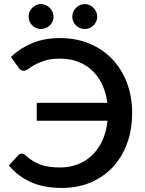

<svg xmlns="http://www.w3.org/2000/svg" viewBox="-20 -915 712 943"><path d="M86.5 -160.5C79.8 -160.5 74.2 -158 69.5 -153L23.5 -102.5C52.8 -67.2 88.7 -39.9 131 -20.8C173.3 -1.6 224.3 8 284 8C336.3 8 383.8 -1.1 426.3 -19.2C468.8 -37.4 505 -62.8 535 -95.2C565 -127.8 588.2 -166.5 604.5 -211.5C620.8 -256.5 629 -306 629 -360C629 -414 620.4 -463.6 603.3 -508.8C586.1 -553.9 561.9 -592.8 530.8 -625.2C499.6 -657.8 462.3 -683 418.8 -701C375.3 -719 327.3 -728 275 -728C223 -728 177.1 -719.6 137.3 -702.8C97.4 -685.9 62.8 -663.5 33.5 -635.5L72.5 -581C75.2 -577.3 78.3 -574.2 81.8 -571.5C85.3 -568.8 90.2 -567.5 96.5 -567.5C103.5 -567.5 111.2 -570.6 119.5 -576.8C127.8 -582.9 138.7 -589.8 152 -597.3C165.3 -604.8 181.8 -611.6 201.5 -617.8C221.2 -623.9 245.8 -627 275.5 -627C306.5 -627 335.2 -622.2 361.5 -612.5C387.8 -602.8 411 -588.8 431 -570.3C451 -551.8 467.6 -529 480.8 -502C493.9 -475 502.7 -444.3 507 -410H160.5V-322H508C504.3 -285.3 495.9 -252.8 482.8 -224.5C469.6 -196.2 452.8 -172.2 432.3 -152.5C411.8 -132.8 388.2 -117.9 361.5 -107.8C334.8 -97.6 306.5 -92.5 276.5 -92.5C256.8 -92.5 239.1 -93.6 223.3 -95.8C207.4 -97.9 192.8 -101.4 179.3 -106.3C165.8 -111.1 153.1 -117.2 141.3 -124.5C129.4 -131.8 117.7 -140.8 106 -151.5C99.3 -157.5 92.8 -160.5 86.5 -160.5ZM243 -833C243 -841.3 241.3 -849.3 238 -856.8C234.7 -864.3 230.2 -870.8 224.5 -876.5C218.8 -882.2 212.2 -886.7 204.5 -890C196.8 -893.3 188.8 -895 180.5 -895C172.5 -895 164.8 -893.3 157.5 -890C150.2 -886.7 143.8 -882.2 138.3 -876.5C132.8 -870.8 128.4 -864.3 125.3 -856.8C122.1 -849.3 120.5 -841.3 120.5 -833C120.5 -824.7 122.1 -816.8 125.3 -809.5C128.4 -802.2 132.8 -795.8 138.3 -790.3C143.8 -784.8 150.2 -780.4 157.5 -777.3C164.8 -774.1 172.5 -772.5 180.5 -772.5C188.8 -772.5 196.8 -774.1 204.5 -777.3C212.2 -780.4 218.8 -784.8 224.5 -790.3C230.2 -795.8 234.7 -802.2 238 -809.5C241.3 -816.8 243 -824.7 243 -833ZM457.5 -833C457.5 -841.3 455.8 -849.3 452.5 -856.8C449.2 -864.3 444.8 -870.8 439.3 -876.5C433.8 -882.2 427.3 -886.7 420 -890C412.7 -893.3 404.8 -895 396.5 -895C387.8 -895 379.8 -893.3 372.5 -890C365.2 -886.7 358.7 -882.2 353 -876.5C347.3 -870.8 342.9 -864.3 339.8 -856.8C336.6 -849.3 335 -841.3 335 -833C335 -824.7 336.6 -816.8 339.8 -809.5C342.9 -802.2 347.3 -795.8 353 -790.3C358.7 -784.8 365.2 -780.4 372.5 -777.3C379.8 -774.1 387.8 -772.5 396.5 -772.5C404.8 -772.5 412.7 -774.1 420 -777.3C427.3 -780.4 433.8 -784.8 439.3 -790.3C444.8 -795.8 449.2 -802.2 452.5 -809.5C455.8 -816.8 457.5 -824.7 457.5 -833Z"/></svg>

Font: Lato Semibold
Style: Regular
Weight: 600
Designer: Lukasz Dziedzic
Foundry: tyPoland Lukasz Dziedzic
Version: Version 2.006; 2014-01-15